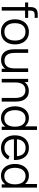

<svg xmlns="http://www.w3.org/2000/svg" viewBox="1545 -2320 790 3920"><g transform="rotate(90 1940.0 -360.0)"><path d="M123.7 -588Q124 -611.3 126.8 -629Q129.5 -646.7 136.6 -663.9Q143.7 -681.2 157 -695.7Q171.3 -711.2 188.8 -719.8Q206.2 -728.3 224.2 -731.4Q242.3 -734.5 265.2 -735H275.7H344.7V-673H280.7Q238 -673 217.5 -652.3Q197 -631.7 197 -588V0H123.7V-580ZM30 -540H344.7V-477H30Z M374.5 -270.7Q374.5 -355.2 405.6 -419.6Q436.7 -484 494.6 -519.5Q552.5 -555 630.2 -555Q709.7 -555 767.4 -519.1Q825.2 -483.2 855.7 -418.8Q886.2 -354.5 886.2 -270.7Q886.2 -185.7 855.4 -121.1Q824.7 -56.5 766.8 -20.8Q708.8 15 630.2 15Q551 15 493.3 -21.1Q435.7 -57.2 405.1 -121.9Q374.5 -186.7 374.5 -270.7ZM808.2 -270.7Q808.2 -370.5 762.7 -427.6Q717.2 -484.7 630.2 -484.7Q571 -484.7 531.2 -457.8Q491.5 -431 472 -383Q452.5 -335 452.5 -270.7Q452.5 -205 472.8 -156.5Q493 -108 532.8 -81.7Q572.5 -55.3 630.2 -55.3Q688.7 -55.3 728.6 -82.1Q768.5 -108.8 788.3 -157.4Q808.2 -206 808.2 -270.7Z M986 -243V-540H1060V-264.3Q1060 -200 1075.8 -154.7Q1091.7 -109.3 1126.6 -83Q1161.5 -56.7 1216.7 -56.7Q1268.3 -56.7 1303.9 -79.8Q1339.5 -102.8 1357.9 -146.8Q1376.3 -190.7 1376.3 -252L1428.3 -240.3Q1428.3 -159.3 1399.8 -102.1Q1371.3 -44.8 1320.4 -15.8Q1269.5 13.3 1202.3 13.3Q1125.3 13.3 1076.9 -23.5Q1028.5 -60.3 1007.2 -117.2Q986 -174 986 -243ZM1384 -133H1376.3V-540H1450V0H1384Z M1823.3 -483.3Q1771.7 -483.3 1736.1 -460.2Q1700.5 -437.2 1682.1 -393.2Q1663.7 -349.3 1663.7 -288L1611.7 -299.7Q1611.7 -380.7 1640.2 -437.9Q1668.7 -495.2 1719.6 -524.2Q1770.5 -553.3 1837.7 -553.3Q1914.7 -553.3 1963.1 -516.5Q2011.5 -479.7 2032.8 -422.8Q2054 -366 2054 -297V0H1980V-275.7Q1980 -340 1964.2 -385.3Q1948.3 -430.7 1913.4 -457Q1878.5 -483.3 1823.3 -483.3ZM1589.7 -540H1656V-407H1663.7V0H1589.7Z M2150.5 -270.7Q2150.5 -351.7 2179.1 -416.3Q2207.7 -481 2261.2 -518Q2314.8 -555 2387.2 -555Q2461.2 -555 2513.9 -518.5Q2566.7 -482 2593.6 -417.7Q2620.5 -353.3 2620.5 -270.7Q2620.5 -188.8 2593.6 -124.2Q2566.7 -59.5 2514.6 -22.2Q2462.5 15 2390.2 15Q2316.2 15 2261.9 -22.1Q2207.7 -59.2 2179.1 -124.2Q2150.5 -189.2 2150.5 -270.7ZM2566.8 -270.7Q2566.8 -335.2 2548.1 -383.7Q2529.3 -432.2 2491.7 -459.4Q2454 -486.7 2399.2 -486.7Q2342.8 -486.7 2304.5 -458.8Q2266.2 -430.8 2247.3 -382Q2228.5 -333.2 2228.5 -270.7Q2228.5 -208 2247.6 -158.8Q2266.7 -109.7 2304.7 -81.5Q2342.7 -53.3 2397.5 -53.3Q2453.2 -53.3 2491.2 -81Q2529.2 -108.7 2548 -157.7Q2566.8 -206.7 2566.8 -270.7ZM2566.8 -406.7H2559.2V-720H2632.8V0H2566.8Z M2743 -267.7Q2743 -355.3 2774.4 -420.2Q2805.8 -485.2 2863.5 -520.1Q2921.2 -555 2998.7 -555Q3078 -555 3134.8 -518.4Q3191.7 -481.8 3220.6 -412.9Q3249.5 -344 3246.8 -249.3H3172V-275.3Q3170.7 -345.5 3151 -392.6Q3131.3 -439.7 3093.5 -463.7Q3055.7 -487.7 3000.7 -487.7Q2943 -487.7 2902.7 -462.2Q2862.3 -436.8 2841.7 -388.2Q2821 -339.5 2821 -270Q2821 -202.2 2841.7 -154.1Q2862.3 -106 2902.3 -80.7Q2942.3 -55.3 2998.7 -55.3Q3056.2 -55.3 3099.6 -82Q3143 -108.7 3168 -159.3L3236.7 -133Q3215.3 -86.2 3180.2 -52.9Q3145 -19.7 3099.3 -2.3Q3053.7 15 3001.3 15Q2923.3 15 2864.9 -19.8Q2806.5 -54.7 2774.8 -118.7Q2743 -182.7 2743 -267.7ZM2795 -311H3207.7V-249.3H2795Z M3327.5 -270.7Q3327.5 -351.7 3356.1 -416.3Q3384.7 -481 3438.2 -518Q3491.8 -555 3564.2 -555Q3638.2 -555 3690.9 -518.5Q3743.7 -482 3770.6 -417.7Q3797.5 -353.3 3797.5 -270.7Q3797.5 -188.8 3770.6 -124.2Q3743.7 -59.5 3691.6 -22.2Q3639.5 15 3567.2 15Q3493.2 15 3438.9 -22.1Q3384.7 -59.2 3356.1 -124.2Q3327.5 -189.2 3327.5 -270.7ZM3743.8 -270.7Q3743.8 -335.2 3725.1 -383.7Q3706.3 -432.2 3668.7 -459.4Q3631 -486.7 3576.2 -486.7Q3519.8 -486.7 3481.5 -458.8Q3443.2 -430.8 3424.3 -382Q3405.5 -333.2 3405.5 -270.7Q3405.5 -208 3424.6 -158.8Q3443.7 -109.7 3481.7 -81.5Q3519.7 -53.3 3574.5 -53.3Q3630.2 -53.3 3668.2 -81Q3706.2 -108.7 3725 -157.7Q3743.8 -206.7 3743.8 -270.7ZM3743.8 -406.7H3736.2V-720H3809.8V0H3743.8Z"/></g></svg>

Font: Tap Sans
Style: Regular
Weight: 400
Designer: Tap Payments
Foundry: Tap Payments
Version: Version 1.001;Glyphs 3.1.2 (3151)